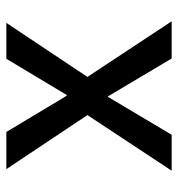

<svg xmlns="http://www.w3.org/2000/svg" viewBox="2 -562 560 604"><g transform="rotate(-90 282.0 -260.0)"><path d="M281 -200H279L160 0H47L222 -265L52 -520H169L283 -330H285L399 -520H512L342 -265L517 0H400Z"/></g></svg>

Font: Mplus 1p Medium
Style: Regular
Weight: 500
Version: Version 1.061